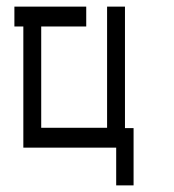

<svg xmlns="http://www.w3.org/2000/svg" viewBox="-20 -494 526 580"><path d="M23.5 -444V-474H50.5H104.5H240.5V-444V-414H104.5V-108H303.5V-474H357.5V-107H383.5V66H331V-48H50.5V-414H23.5Z"/></svg>

Font: 3270 Nerd Font Mono SemCond
Style: Regular
Weight: 400
Monospace: yes
Version: Version 3.0.1;Nerd Fonts 3.1.1